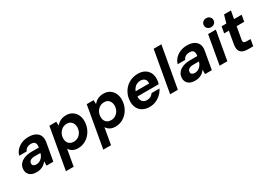

<svg xmlns="http://www.w3.org/2000/svg" viewBox="9 -1704 4044 2903"><g transform="rotate(-30 2031.0 -252.0)"><path d="M190 12Q133 12 97.5 -6Q62 -24 45 -55Q28 -86 30 -124Q31 -176 61.5 -214.5Q92 -253 146.5 -274Q201 -295 275 -295H399Q405 -332 399.5 -356Q394 -380 375 -392Q356 -404 321 -404Q284 -404 254 -387Q224 -370 211 -336H80Q95 -390 132.5 -429.5Q170 -469 223.5 -491Q277 -513 341 -513Q412 -513 459.5 -489Q507 -465 527.5 -419.5Q548 -374 537 -310L482 0H363L365 -75Q351 -57 333 -40.5Q315 -24 293 -12.5Q271 -1 245.5 5.5Q220 12 190 12ZM240 -92Q266 -92 289 -101.5Q312 -111 330 -127.5Q348 -144 360.5 -165Q373 -186 378 -211V-212H275Q245 -212 222.5 -203.5Q200 -195 188 -179.5Q176 -164 176 -143Q175 -118 193 -105Q211 -92 240 -92Z M575 220 702 -501H822L825 -432Q844 -456 869.5 -474.5Q895 -493 926.5 -503Q958 -513 997 -513Q1060 -513 1105.5 -483.5Q1151 -454 1175 -403Q1199 -352 1196 -288Q1194 -226 1171.5 -171.5Q1149 -117 1110 -75.5Q1071 -34 1020 -11Q969 12 910 12Q874 12 844.5 2Q815 -8 794 -26Q773 -44 760 -66L710 220ZM901 -106Q944 -106 979 -127Q1014 -148 1034.5 -185Q1055 -222 1057 -269Q1058 -305 1044.5 -334Q1031 -363 1005.5 -379.5Q980 -396 944 -396Q900 -396 865 -374Q830 -352 809 -314.5Q788 -277 787 -229Q785 -193 799 -165Q813 -137 839 -121.5Q865 -106 901 -106Z M1227 220 1354 -501H1474L1477 -432Q1496 -456 1521.5 -474.5Q1547 -493 1578.5 -503Q1610 -513 1649 -513Q1712 -513 1757.5 -483.5Q1803 -454 1827 -403Q1851 -352 1848 -288Q1846 -226 1823.5 -171.5Q1801 -117 1762 -75.5Q1723 -34 1672 -11Q1621 12 1562 12Q1526 12 1496.5 2Q1467 -8 1446 -26Q1425 -44 1412 -66L1362 220ZM1553 -106Q1596 -106 1631 -127Q1666 -148 1686.5 -185Q1707 -222 1709 -269Q1710 -305 1696.5 -334Q1683 -363 1657.5 -379.5Q1632 -396 1596 -396Q1552 -396 1517 -374Q1482 -352 1461 -314.5Q1440 -277 1439 -229Q1437 -193 1451 -165Q1465 -137 1491 -121.5Q1517 -106 1553 -106Z M2160 12Q2091 12 2041.5 -15.5Q1992 -43 1966.5 -93Q1941 -143 1943 -210Q1945 -272 1968 -327Q1991 -382 2032 -424Q2073 -466 2128.5 -489.5Q2184 -513 2252 -513Q2319 -513 2367 -486Q2415 -459 2439.5 -412Q2464 -365 2462 -304Q2462 -282 2457.5 -259Q2453 -236 2448 -218H2039L2053 -300H2328Q2332 -334 2320.5 -357Q2309 -380 2286.5 -392Q2264 -404 2234 -404Q2200 -404 2168 -388.5Q2136 -373 2113.5 -341.5Q2091 -310 2083 -261L2078 -232Q2071 -193 2080.5 -163Q2090 -133 2115 -115.5Q2140 -98 2178 -98Q2215 -98 2242.5 -114Q2270 -130 2287 -156H2425Q2402 -108 2362 -70Q2322 -32 2270.5 -10Q2219 12 2160 12Z M2521 0 2649 -720H2784L2656 0Z M2957 12Q2900 12 2864.5 -6Q2829 -24 2812 -55Q2795 -86 2797 -124Q2798 -176 2828.5 -214.5Q2859 -253 2913.5 -274Q2968 -295 3042 -295H3166Q3172 -332 3166.5 -356Q3161 -380 3142 -392Q3123 -404 3088 -404Q3051 -404 3021 -387Q2991 -370 2978 -336H2847Q2862 -390 2899.5 -429.5Q2937 -469 2990.5 -491Q3044 -513 3108 -513Q3179 -513 3226.5 -489Q3274 -465 3294.5 -419.5Q3315 -374 3304 -310L3249 0H3130L3132 -75Q3118 -57 3100 -40.5Q3082 -24 3060 -12.5Q3038 -1 3012.5 5.5Q2987 12 2957 12ZM3007 -92Q3033 -92 3056 -101.5Q3079 -111 3097 -127.5Q3115 -144 3127.5 -165Q3140 -186 3145 -211V-212H3042Q3012 -212 2989.5 -203.5Q2967 -195 2955 -179.5Q2943 -164 2943 -143Q2942 -118 2960 -105Q2978 -92 3007 -92Z M3385 0 3473 -501H3608L3520 0ZM3567 -568Q3529 -568 3506 -590.5Q3483 -613 3483 -646Q3483 -679 3506.5 -701.5Q3530 -724 3567 -724Q3603 -724 3626.5 -701.5Q3650 -679 3650 -646Q3650 -613 3626.5 -590.5Q3603 -568 3567 -568Z M3881 0Q3821 0 3784.5 -19Q3748 -38 3735.5 -77.5Q3723 -117 3734 -177L3771 -389H3689L3709 -501H3791L3831 -638H3951L3926 -501H4059L4039 -389H3907L3869 -176Q3863 -141 3877 -128Q3891 -115 3923 -115H3992L3972 0Z"/></g></svg>

Font: DM Sans 17pt
Style: Bold Italic
Weight: 700
Italic angle: -10°
Version: Version 4.004;gftools[0.9.30]